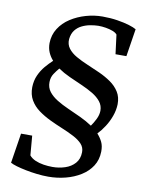

<svg xmlns="http://www.w3.org/2000/svg" viewBox="-98 -885 787 1043"><g transform="rotate(10 296.0 -363.0)"><path d="M502 -92.5Q501 -47 479 -13Q457 21 419.8 44.2Q382.5 67.5 336.5 79.2Q290.5 91 241.5 91Q211 91 178.8 87.2Q146.5 83.5 116.8 77.5Q87 71.5 64.2 64.8Q41.5 58 30 51.5L56 -113.5H117.5L126.5 -6Q139.5 9.5 160.5 18.5Q181.5 27.5 206.2 31.2Q231 35 255 35Q291 35 324 24.2Q357 13.5 378.2 -10.2Q399.5 -34 400 -71.5Q400.5 -98 382.8 -117Q365 -136 335.5 -151.2Q306 -166.5 270.8 -181Q235.5 -195.5 200.5 -212.2Q165.5 -229 136 -250.5Q106.5 -272 89 -302Q71.5 -332 72 -373Q73 -409.5 86.2 -439Q99.5 -468.5 119.2 -491.8Q139 -515 159 -533.5Q142 -552.5 132.5 -574.8Q123 -597 123 -625Q124 -670.5 146.8 -706.2Q169.5 -742 207.5 -766.5Q245.5 -791 291 -804Q336.5 -817 382 -817Q426 -817 464 -811Q502 -805 529.8 -796.5Q557.5 -788 570.5 -780L546.5 -627.5H486.5L473 -733.5Q465 -743.5 447.8 -750Q430.5 -756.5 409.5 -760Q388.5 -763.5 367.5 -763.5Q347.5 -763 324 -758.8Q300.5 -754.5 278.8 -744Q257 -733.5 242.2 -714.5Q227.5 -695.5 224 -665.5Q221.5 -635.5 238 -613.8Q254.5 -592 283 -575.8Q311.5 -559.5 346.2 -545Q381 -530.5 416.2 -514.5Q451.5 -498.5 480.8 -478Q510 -457.5 527.8 -429.2Q545.5 -401 545 -361.5Q544 -328.5 532.2 -296Q520.5 -263.5 502.2 -235.2Q484 -207 464 -186.5Q482 -166.5 492.2 -145.2Q502.5 -124 502 -92.5ZM459 -310.5Q459 -339 442 -360.5Q425 -382 396.8 -399Q368.5 -416 334 -431Q299.5 -446 264.2 -462Q229 -478 199.5 -498Q186.5 -483 173.2 -463.2Q160 -443.5 159.5 -416.5Q159 -386 176.2 -363.8Q193.5 -341.5 222 -324Q250.5 -306.5 285.5 -291Q320.5 -275.5 356 -259Q391.5 -242.5 422 -222Q435 -240 446.8 -263.8Q458.5 -287.5 459 -310.5Z"/></g></svg>

Font: Merriweather Light 18pt Medium
Style: Italic
Weight: 500
Italic angle: -7.8°
Version: Version 2.101